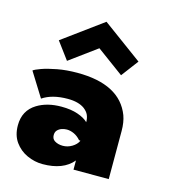

<svg xmlns="http://www.w3.org/2000/svg" viewBox="-104 -761 766 858"><g transform="rotate(15 279.0 -332.0)"><path d="M171 12Q134 12 99.2 -3.8Q64.5 -19.5 42.2 -50.5Q20 -81.5 20 -127.5Q20 -196 75.5 -230Q121.5 -258 187 -258Q231.5 -258 263.2 -247Q295 -236 311.5 -219.5Q311.5 -238.5 305.2 -252.5Q299 -266.5 283.5 -278.5Q255.5 -299 205.5 -299Q133.5 -299 89 -269L19.5 -380.5Q27.5 -387 54.8 -396.8Q82 -406.5 124 -414.5Q166 -422.5 217 -422.5Q414 -422.5 463.5 -293Q474.5 -262.5 474.5 -222.5V0H311.5V-42.5Q266.5 12 171 12ZM237.5 -90.5Q259.5 -90.5 279.5 -102.5Q299.5 -114.5 308 -132.5L301 -134Q287 -150 270 -157.8Q253 -165.5 237 -165.5Q226 -165.5 214.2 -161.8Q202.5 -158 194.2 -149.5Q186 -141 186 -126.5Q186 -109.5 198.5 -101Q214.5 -90.5 237.5 -90.5ZM157.5 -462 98.5 -541.5 283 -676.5 467 -541.5 407.5 -462.5 283 -554Z"/></g></svg>

Font: Lucymar Sans ExtraBold
Style: Regular
Weight: 800
Foundry: The League of Moveable Type (original font) / Main changes by Cristiano Sobral with portions from Mirco Monsees
Version: Version 2.001;August 30, 2020;FontCreator 13.0.0.2681 64-bit